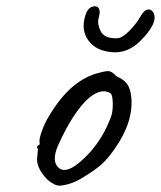

<svg xmlns="http://www.w3.org/2000/svg" viewBox="-20 -602 509 607"><path d="M466 -560Q480 -528 422 -471Q383 -433 334.5 -437Q286 -441 262.5 -470Q239 -499 246 -537.5Q253 -576 272.5 -581Q292 -586 295 -567Q296 -560 291.5 -543Q287 -526 298.5 -503Q310 -480 350 -481Q367 -482 389 -504.5Q411 -527 423.5 -549Q436 -571 448 -572Q460 -573 466 -560ZM331 -233Q337 -249 336.5 -276.5Q336 -304 328 -308Q300 -324 262 -293Q212 -250 163 -141Q142 -91 166 -71Q196 -46 265 -121Q308 -170 331 -233ZM138 -240Q205 -351 294 -372Q315 -378 324.5 -377Q334 -376 348 -361Q371 -351 381.5 -337Q392 -323 395 -296Q403 -218 343 -132Q320 -99 300 -81.5Q280 -64 247 -44Q208 -18 169 -15Q152 -15 130 -34Q92 -73 98 -108L100 -131Q95 -136 97.5 -139Q100 -142 101 -143Q107 -143 105 -152.5Q103 -162 113 -189.5Q123 -217 138 -240Z"/></svg>

Font: Caveat
Style: Regular
Weight: 400
Designer: Pablo Impallari
Foundry: Creative Lab NY
Version: Version 1.096; ttfautohint (v1.3)